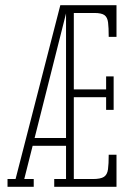

<svg xmlns="http://www.w3.org/2000/svg" viewBox="-20 -720 514 740"><path d="M189 0V-30H234.5V-700H429V-578H399Q399 -613.5 396.5 -633.5Q394 -653.5 382.5 -661.8Q371 -670 343.5 -670H264.5V-375.5H389V-425.5H418V-296.5H389V-345.5H264.5V-30H338Q368 -30 380.8 -38.5Q393.5 -47 396.2 -67.5Q399 -88 399 -123.5H429V0ZM103.5 -158 105.5 -188H246.5L244.5 -158ZM9 0V-30H40L212.5 -700H242.5L73.5 -30H110V0Z"/></svg>

Font: Imbue Thin
Style: Regular
Weight: 100
Designer: Tyler Finck
Foundry: Etcetera Type Company
Version: Version 1.102